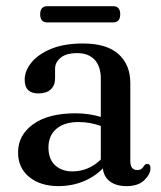

<svg xmlns="http://www.w3.org/2000/svg" viewBox="-20 -608 536 638"><path d="M40 -101.5Q40 -159 90.2 -195.2Q140.5 -231.5 230.5 -231.5Q254.5 -231.5 275.8 -228.2Q297 -225 315 -219.5V-346Q315 -387.5 294.5 -409.5Q274 -431.5 236.5 -431.5Q200 -431.5 181.5 -416.2Q163 -401 163 -379.5V-347.5Q163 -324 148.5 -310.8Q134 -297.5 108 -297.5Q62 -297.5 62 -343Q62 -372.5 84.5 -400.2Q107 -428 150.2 -445.8Q193.5 -463.5 256 -463.5Q334.5 -463.5 373.8 -428.2Q413 -393 413 -332V-73Q413 -43 436 -43Q445 -43 450.2 -47Q455.5 -51 458.5 -57Q464 -63.5 468.5 -63.5Q480 -63.5 480 -49Q480 -29 459.5 -9.2Q439 10.5 400.5 10.5Q366.5 10.5 345.5 -5Q324.5 -20.5 322 -48.5Q294 -20 255.8 -4.8Q217.5 10.5 175 10.5Q114.5 10.5 77.2 -19.8Q40 -50 40 -101.5ZM141 -118Q141 -79 163.2 -58.8Q185.5 -38.5 220 -38.5Q274.5 -38.5 315 -78V-189.5Q298 -195.5 279.8 -199Q261.5 -202.5 240.5 -202.5Q194 -202.5 167.5 -180Q141 -157.5 141 -118ZM113.5 -560.5Q113.5 -587.5 137.5 -587.5H355.5Q379.5 -587.5 379.5 -560.5Q379.5 -533.5 355.5 -533.5H137.5Q113.5 -533.5 113.5 -560.5Z"/></svg>

Font: Fraunces 72pt S050
Style: Regular
Weight: 400
Version: Version 1.000; ttfautohint (v1.8.3)